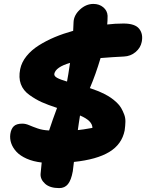

<svg xmlns="http://www.w3.org/2000/svg" viewBox="-20 -798 752 989"><path d="M285.2 170.9Q236.8 170.9 212.2 148.4Q187.5 126 189 98.1Q192.4 63 194.8 39.1Q150.9 34.2 117.4 19.3Q84 4.4 64.9 -16.1Q45.9 -36.6 37.8 -60.1Q29.8 -83.5 33.2 -107.9Q37.1 -134.3 51 -147.7Q64.9 -161.1 95.2 -161.1Q111.8 -161.1 129.9 -153.3Q147.9 -145.5 173.6 -136.5Q199.2 -127.4 232.9 -126Q251 -181.2 273.9 -242.2Q226.1 -257.8 195.1 -271.7Q164.1 -285.6 131.6 -308.8Q99.1 -332 87.2 -365.2Q75.2 -398.4 84 -441.9Q91.3 -477.5 116.5 -508.8Q141.6 -540 179.9 -564.2Q218.3 -588.4 262 -606.7Q305.7 -625 356.9 -639.2Q358.9 -671.4 358.9 -684.1Q360.4 -719.7 391.8 -748.8Q423.3 -777.8 460.9 -777.8Q491.2 -777.8 512 -760.5Q532.7 -743.2 534.2 -716.8Q534.2 -688 532.2 -671.9Q572.3 -676.8 616.2 -676.8Q675.3 -676.8 696.8 -649.9Q718.3 -623 710 -582Q704.1 -551.8 678.5 -530Q652.8 -508.3 618.2 -506.8Q565.4 -504.4 498 -499Q473.1 -415 442.9 -344.2Q463.4 -337.4 481.2 -330.3Q499 -323.2 518.1 -313.7Q537.1 -304.2 551.8 -293.9Q566.4 -283.7 580.8 -270.3Q595.2 -256.8 603.8 -242.2Q612.3 -227.5 619.4 -209.2Q626.5 -190.9 626 -170.7Q625.5 -150.4 622.1 -126Q607.9 -54.7 543.2 -15.4Q478.5 23.9 360.8 36.1Q358.4 57.6 355 84Q346.7 129.9 330.1 150.4Q313.5 170.9 285.2 170.9ZM259.8 -418Q257.8 -406.2 273.9 -397.2Q290 -388.2 325.2 -377.9Q330.6 -404.8 340.8 -474.1Q267.1 -452.6 259.8 -418ZM456.1 -139.2Q456.1 -176.3 392.1 -203.1Q389.6 -189 385.7 -161.6Q381.8 -134.3 380.9 -127.9Q401.9 -129.4 456.1 -139.2Z"/></svg>

Font: Shantell Sans Irregular Bouncy
Style: Italic
Weight: 800
Italic angle: -11.31°
Designer: Stephen Nixon, Anya Danilova, Shantell Martin
Foundry: Arrow Type
Version: Version 1.006;[9816181b4]